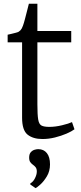

<svg xmlns="http://www.w3.org/2000/svg" viewBox="-20 -716 421 1004"><path d="M202 11Q153 11 124.2 -12Q95.5 -35 95.5 -100.5V-494.5H20V-534.5Q29 -536.5 40.8 -539.2Q52.5 -542 63 -544.8Q73.5 -547.5 77.5 -550Q83 -553.5 86.8 -557.5Q90.5 -561.5 93.8 -567.2Q97 -573 100 -581.5Q104.5 -593.5 110.8 -617.5Q117 -641.5 122.8 -664.2Q128.5 -687 131 -696.5H175.5V-554H352.5V-494.5H175.5V-170.5Q175.5 -115.5 179.8 -90.8Q184 -66 197.5 -59.2Q211 -52.5 238 -52.5Q269 -52.5 304.5 -61Q340 -69.5 356.5 -77.5L369.5 -40Q355 -29 327.8 -17.2Q300.5 -5.5 267.5 2.8Q234.5 11 202 11ZM241.5 143.5Q241.5 179 225 206.2Q208.5 233.5 190.2 249.5Q172 265.5 166.5 267.5H165.5L138.5 249V243Q153.5 235 163 215.8Q172.5 196.5 172.5 181Q172.5 166 165.8 158Q159 150 151.5 145Q144 139.5 138.2 131.5Q132.5 123.5 132.5 108Q132.5 89.5 141 80Q149.5 70.5 160.5 67.2Q171.5 64 178.5 64H180.5Q208.5 64 225 84.5Q241.5 105 241.5 143.5Z"/></svg>

Font: Merriweather 20pt Light
Style: Regular
Weight: 300
Version: Version 2.100